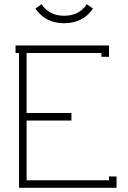

<svg xmlns="http://www.w3.org/2000/svg" viewBox="-20 -896 611 916"><path d="M394 -876 423.8 -855Q376 -785.2 286.1 -785.2Q196.8 -785.2 148.9 -855L178.2 -876Q214.4 -820.8 286.1 -820.8Q357.9 -820.8 394 -876ZM463.9 -643.1H106.9V-356.9H320.8V-320.8H106.9V-36.1H500V-54.2H536.1V0H70.8V-643.1H54.2V-679.2H500V-625H463.9Z"/></svg>

Font: RawengulkPcs
Style: Regular
Weight: 400
Version: Version 0.92